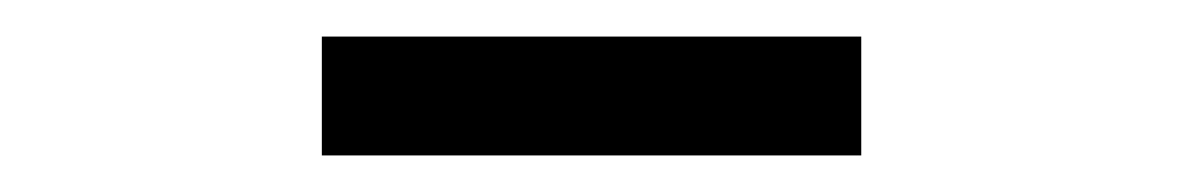

<svg xmlns="http://www.w3.org/2000/svg" viewBox="-20 -756 646 105"><path d="M156 -671V-736H451V-671Z"/></svg>

Font: Noto Sans KR
Style: Regular
Weight: 400
Designer: Ryoko NISHIZUKA  (kana, bopomofo & ideographs); Paul D. Hunt (Latin, Greek & Cyrillic); Sandoll Communications , Soo-you
Foundry: Adobe
Version: Version 2.004-H2;hotconv 1.0.118;makeotfexe 2.5.65603